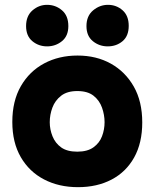

<svg xmlns="http://www.w3.org/2000/svg" viewBox="-20 -767 640 795"><path d="M303 8Q224 8 162.5 -24Q101 -56 66 -116.5Q31 -177 31 -262Q31 -349 66.5 -410.5Q102 -472 163 -504.5Q224 -537 301 -537Q379 -537 439 -503.5Q499 -470 534 -408.5Q569 -347 569 -260Q569 -175 535.5 -115Q502 -55 442 -23.5Q382 8 303 8ZM300 -139Q342 -139 367 -157Q392 -175 402.5 -203Q413 -231 413 -261Q413 -291 402.5 -321Q392 -351 367.5 -370.5Q343 -390 300 -390Q258 -390 233 -370.5Q208 -351 197 -321.5Q186 -292 186 -261Q186 -231 197.5 -202.5Q209 -174 233.5 -156.5Q258 -139 300 -139ZM426 -575Q391 -575 364.5 -596.5Q338 -618 338 -659Q338 -701 365.5 -724Q393 -747 427 -747Q462 -747 487.5 -724.5Q513 -702 513 -660Q513 -618 487.5 -596.5Q462 -575 426 -575ZM175 -575Q140 -575 114 -596.5Q88 -618 88 -659Q88 -701 114.5 -724Q141 -747 175 -747Q210 -747 236.5 -724.5Q263 -702 263 -659Q263 -618 236.5 -596.5Q210 -575 175 -575Z"/></svg>

Font: Onest ExtraBold
Style: Regular
Weight: 800
Designer: Dmitri Voloshin, Andrey Kudryavtsev
Foundry: Dmitri Voloshin, Andrey Kudryavtsev
Version: Version 1.000;gftools[0.9.33]